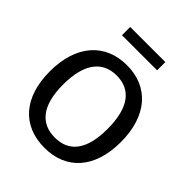

<svg xmlns="http://www.w3.org/2000/svg" viewBox="-257 -1093 1252 1252"><g transform="rotate(45 369.0 -466.5)"><path d="M370 10C571 10 696 -129 696 -369C696 -611 569 -752 370 -752C169 -752 42 -610 42 -368C42 -128 166 10 370 10ZM208 -943V-867H532V-943ZM370 -85C243 -85 164 -172 164 -368C164 -567 243 -657 370 -657C497 -657 574 -568 574 -368C574 -171 498 -85 370 -85Z"/></g></svg>

Font: Cheyenne Sans Medium
Style: Regular
Weight: 500
Designer: The Public Sans project authors (U.S. Web Design System), Libre Franklin designed by Pablo Impallari and Rodrigo Fuenzal
Foundry: The Cheyenne Sans Project Authors
Version: Version 2.007